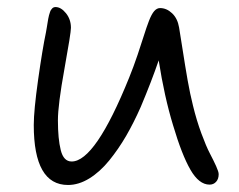

<svg xmlns="http://www.w3.org/2000/svg" viewBox="-20 -525 680 547"><path d="M173.8 2Q76.2 2 76.2 -168.9Q76.2 -210 88.6 -298.1Q101.1 -386.2 110.8 -432.1Q111.8 -438 113.3 -446.5Q114.7 -455.1 115.5 -460Q116.2 -464.8 117.4 -471.4Q118.7 -478 119.6 -481.4Q120.6 -484.9 122.1 -489.5Q123.5 -494.1 125 -496.3Q126.5 -498.5 128.4 -500.7Q130.4 -502.9 132.8 -503.9Q135.3 -504.9 138.2 -504.9Q153.8 -504.9 168 -487.3Q182.1 -469.7 182.1 -445.8Q182.1 -431.2 163.6 -328.9Q145 -226.6 145 -182.1Q145 -129.4 153.1 -97.2Q161.1 -64.9 184.1 -64.9Q251.5 -64.9 348.1 -304.2Q360.4 -334.5 372.1 -369.1Q383.8 -403.8 390.4 -425Q397 -446.3 404.3 -465.3Q411.6 -484.4 419.2 -493.2Q426.8 -502 436 -502Q454.6 -502 470.2 -487.3Q485.8 -472.7 490.2 -446.8Q492.2 -435.5 500 -385.3Q507.8 -335 514.6 -296.1Q521.5 -257.3 529.8 -224.1Q540 -182.1 553.7 -145Q567.4 -107.9 577.9 -87.9Q588.4 -67.9 595.7 -51.8Q603 -35.6 603 -28.8Q603 -15.1 595.7 -7.1Q588.4 1 577.1 1Q546.9 1 522.5 -41.5Q498 -84 473.1 -168Q448.2 -249.5 432.1 -353Q411.6 -293 380.9 -220.2Q361.3 -175.8 339.4 -137.9Q317.4 -100.1 291 -67.6Q264.6 -35.2 234.4 -16.6Q204.1 2 173.8 2Z"/></svg>

Font: Shantell Sans Bouncy
Style: Regular
Weight: 300
Designer: Stephen Nixon, Anya Danilova, Shantell Martin
Foundry: Arrow Type
Version: Version 1.006;[9816181b4]